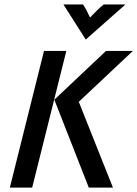

<svg xmlns="http://www.w3.org/2000/svg" viewBox="-20 -858 628 878"><path d="M386.1 0 228.5 -402.1 464.6 -625H587.5L340.3 -392.4L496.5 0ZM25 0 181.2 -625H283.3L127.1 0ZM372.2 -677.1 270.1 -837.5H359.7Q368.8 -824.3 376 -810.1Q383.3 -795.8 391.7 -777.8Q409 -795.8 423.3 -810.1Q437.5 -824.3 454.2 -837.5H553.5Z"/></svg>

Font: Afacad Medium
Style: Italic
Weight: 500
Italic angle: -14°
Designer: Kristian Moeller
Foundry: Dicotype
Version: Version 1.000; ttfautohint (v1.8.4.7-5d5b)